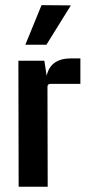

<svg xmlns="http://www.w3.org/2000/svg" viewBox="-20 -709 325 729"><path d="M248 -487.3Q170.9 -486.3 157.2 -420.9L148.4 -478.5H49.8L50.8 0H161.1L160.2 -378.9Q160.2 -390.6 171.9 -390.6H285.2V-487.3ZM76.2 -539.1 137.7 -689.5 249 -688.5 156.2 -539.1Z"/></svg>

Font: Gemunu Libre
Style: Bold
Weight: 700
Designer: Pushpananda Ekanayake, Sol Matas, Kosala Senevirathne
Foundry: Mooniak
Version: Version 1.001